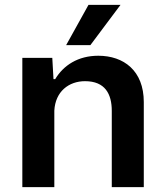

<svg xmlns="http://www.w3.org/2000/svg" viewBox="-20 -765 657 785"><path d="M193.8 -528.3H71.3V0H202.1V-302.7V-312.5C206.1 -391.1 261.7 -433.1 327.6 -433.1C409.7 -433.1 437 -380.9 437 -311.5V0H567.9V-347.7C567.9 -476.1 485.8 -537.1 381.8 -537.1C298.8 -537.1 239.3 -497.6 205.6 -441.4H198.7ZM250.5 -580.6H349.6L472.7 -745.1H341.8Z"/></svg>

Font: Faust Sans Bold
Style: Regular
Weight: 700
Designer: Andreas Faust
Version: Version 1.003;Glyphs 3.1.2 (3151)